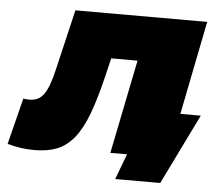

<svg xmlns="http://www.w3.org/2000/svg" viewBox="-93 -601 869 756"><g transform="rotate(5 341.0 -223.0)"><path d="M1 -183Q9 -182 13.5 -181.5Q18 -181 25 -181Q44 -181 58 -188Q72 -195 82.5 -210Q93 -225 102 -249.5Q111 -274 119 -309L175 -547H696L587 0H361L436 -371H332L315 -300Q293 -208 270 -147Q247 -86 217.5 -50Q188 -14 150.5 0.5Q113 15 62 15Q34 15 9 11.5Q-16 8 -45 0ZM389 101 427 0H361L403 -177H703L567 101Z"/></g></svg>

Font: Argentum Sans Black
Style: Italic
Weight: 900
Italic angle: -11°
Designer: Julieta Ulanovsky (font), Cristiano Sobral (main changes and remaster)
Foundry: Julieta Ulanovsky (font), Cristiano Sobral (main changes and remaster)
Version: Version 2.007;June 15, 2022;FontCreator 14.0.0.2814 64-bit; 